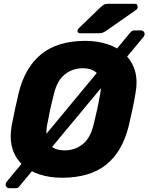

<svg xmlns="http://www.w3.org/2000/svg" viewBox="-20 -925 781 1010"><path d="M402 -750Q386 -750 388 -765Q390 -773 396 -778L508 -886Q521 -898 529 -901.5Q537 -905 549 -905H689Q697 -905 701 -900Q705 -895 704 -887Q704 -879 696 -873L540 -764Q530 -757 521.5 -753.5Q513 -750 499 -750ZM306 10Q243 10 189.5 -7Q136 -24 98.5 -58Q61 -92 45.5 -143Q30 -194 41 -262Q49 -305 58.5 -348.5Q68 -392 78 -435Q111 -570 197 -640Q283 -710 429 -710Q492 -710 545.5 -692.5Q599 -675 636.5 -640Q674 -605 689.5 -554Q705 -503 693 -435Q686 -392 676.5 -348.5Q667 -305 657 -262Q623 -125 537 -57.5Q451 10 306 10ZM320 -134Q374 -134 414.5 -166Q455 -198 472 -268Q483 -312 491.5 -351Q500 -390 507 -432Q520 -502 495 -534Q470 -566 416 -566Q362 -566 321.5 -534Q281 -502 264 -432Q253 -390 244.5 -351Q236 -312 228 -268Q216 -198 240 -166Q264 -134 320 -134ZM29 65Q17 65 11.5 53.5Q6 42 16 30L663 -751Q665 -754 671 -759.5Q677 -765 687 -765H721Q734 -765 739 -754Q744 -743 735 -731L86 50Q84 53 78.5 59Q73 65 61 65Z"/></svg>

Font: Rubik
Style: Bold Italic
Weight: 700
Italic angle: -12°
Designer: Hubert and Fischer
Foundry: Hubert and Fischer
Version: Version 2.300;gftools[0.9.30]